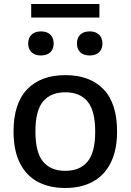

<svg xmlns="http://www.w3.org/2000/svg" viewBox="-20 -927 651 957"><path d="M47.5 -271.5Q47.5 -411.5 115.5 -482Q183.5 -552.5 305.5 -552.5Q428 -552.5 495.8 -482.2Q563.5 -412 563.5 -271.5Q563.5 -178.5 531.8 -115.5Q500 -52.5 442.2 -21.2Q384.5 10 305.5 10Q226 10 168.2 -20.8Q110.5 -51.5 79 -114.5Q47.5 -177.5 47.5 -271.5ZM454.5 -271Q454.5 -375.5 416.2 -421.2Q378 -467 305.5 -467Q233 -467 194.8 -421.5Q156.5 -376 156.5 -272.5Q156.5 -167.5 194.5 -121.5Q232.5 -75.5 305.5 -75.5Q378 -75.5 416.2 -121.2Q454.5 -167 454.5 -271ZM120.5 -710Q120.5 -738 137.2 -754.2Q154 -770.5 184 -770.5Q214.5 -770.5 231 -754.2Q247.5 -738 247.5 -710Q247.5 -682.5 231 -666.5Q214.5 -650.5 184 -650.5Q154 -650.5 137.2 -666.5Q120.5 -682.5 120.5 -710ZM363.5 -710Q363.5 -738 380 -754.2Q396.5 -770.5 427 -770.5Q457 -770.5 473.8 -754.2Q490.5 -738 490.5 -710Q490.5 -682.5 473.8 -666.5Q457 -650.5 427 -650.5Q396.5 -650.5 380 -666.5Q363.5 -682.5 363.5 -710ZM135.5 -839.5V-907H475.5V-839.5Z"/></svg>

Font: Encode Sans Semi Expanded Medium
Style: Regular
Weight: 500
Width: 6
Designer: Multiple Designers
Foundry: Impallari Type
Version: Version 2.000